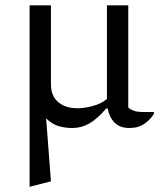

<svg xmlns="http://www.w3.org/2000/svg" viewBox="-20 -470 601 720"><path d="M251 10Q224 10 200 3Q176 -4 153 -26L171 210L93 230H91V-450H171V-154Q171 -110 198.5 -87Q226 -64 270 -64Q297 -64 329.5 -73Q362 -82 381 -99V-450H461V-67Q468 -60 481 -55Q494 -50 517 -50H555L558 -48V-45Q546 -23 522.5 -6.5Q499 10 465 10Q430 10 410 -10Q390 -30 384 -63H378Q346 -25 316 -7.5Q286 10 251 10Z"/></svg>

Font: Spectral SC
Style: Regular
Weight: 400
Designer: Jean-Baptiste Levee
Foundry: Production Type
Version: Version 2.001